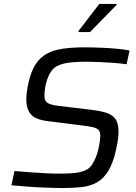

<svg xmlns="http://www.w3.org/2000/svg" viewBox="-20 -933 682 961"><path d="M299.5 8Q257.4 8 210.5 6.2Q163.6 4.5 118.7 1.2Q73.8 -2.1 37.3 -5.6L52.3 -77Q87 -74 127 -71Q167 -68 204.9 -66Q242.8 -64 270.7 -64Q305.2 -64 330.8 -65.3Q356.5 -66.6 377 -70.8Q397.5 -75 414.7 -84.2Q429.8 -92.5 441 -109.5Q452.2 -126.5 460.3 -147.1Q468.4 -167.8 473 -189Q477.7 -210.2 479.9 -227.7Q482.1 -245.2 482.1 -254.2Q482.1 -273 473.5 -282.4Q464.8 -291.7 444.1 -296.6Q423.4 -301.5 386.8 -305.5L219.2 -326.7Q156.2 -334.3 133.9 -361.5Q111.6 -388.7 111.6 -433.8Q111.6 -451.8 114.5 -473.8Q117.5 -495.8 122.9 -520Q135.6 -577 158.7 -612Q181.9 -646.9 215.9 -665Q249.8 -683 296.2 -689.5Q342.5 -696 401.5 -696Q443.2 -696 485.9 -694.2Q528.6 -692.5 566.1 -688.9Q603.6 -685.4 628.3 -680.3L613.7 -611.4Q586.1 -615.4 550.8 -618.2Q515.5 -621 479.2 -622.5Q442.9 -624 410.8 -624Q373.7 -624 346.2 -621.7Q318.8 -619.5 298.9 -614.6Q278.9 -609.7 263.1 -600.9Q247.4 -592 235.6 -574.9Q223.8 -557.8 216.5 -536.3Q209.1 -514.8 205.7 -493.2Q202.3 -471.7 202.3 -453.1Q202.3 -427 218.6 -417.2Q235 -407.5 276.8 -402.5L437.5 -383.4Q478.6 -378.4 509 -369.5Q539.4 -360.7 556.4 -339Q573.4 -317.2 573.4 -272.3Q573.4 -260.9 571.9 -247.2Q570.5 -233.4 567.7 -217.7Q565 -201.9 561 -184Q546 -116.3 521.9 -77.3Q497.8 -38.2 464.9 -19.9Q431.9 -1.5 390.7 3.2Q349.4 8 299.5 8ZM372.8 -772.6V-777.6L477.1 -913.3H563.3V-908.3L430.8 -772.6Z"/></svg>

Font: Saira Thin
Style: Italic
Weight: 100
Italic angle: -12°
Designer: Hector Gatti with collaboration of the Omnibus-Type team
Foundry: Omnibus-Type
Version: Version 1.101